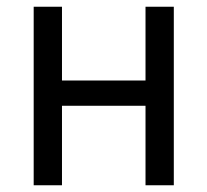

<svg xmlns="http://www.w3.org/2000/svg" viewBox="-20 -550 616 570"><path d="M80 0H164V-236H412V0H496V-530H412V-311H164V-530H80Z"/></svg>

Font: Iosevka SS01 Extended
Style: Regular
Weight: 400
Width: 7
Monospace: yes
Designer: Belleve Invis
Foundry: Belleve Invis
Version: Version 3.4.7; ttfautohint (v1.8.3)